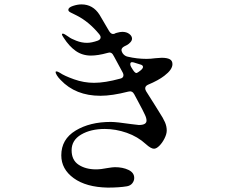

<svg xmlns="http://www.w3.org/2000/svg" viewBox="-20 -817 1040 874"><path d="M728 -472Q701 -451 653 -431Q641 -425 641 -415Q641 -409 645 -402L686 -337L704 -308Q723 -279 731 -260.5Q739 -242 739 -223Q739 -207 729 -187Q719 -167 705.5 -153.5Q692 -140 681 -140Q667 -140 644 -161Q607 -195 557 -212.5Q507 -230 457 -230Q393 -230 349.5 -204.5Q306 -179 306 -133Q306 -88 338 -67Q370 -46 417 -46Q439 -46 469 -52Q493 -56 503 -56Q539 -56 565 -43.5Q591 -31 591 -7Q591 6 582.5 17Q574 28 558 31Q522 37 470 37Q372 35 315.5 -6Q259 -47 259 -110Q259 -183 324 -222.5Q389 -262 484 -262Q510 -262 578 -252Q608 -248 612 -248Q647 -248 647 -268Q647 -280 639 -296Q634 -308 606 -360L591 -388Q582 -405 564 -400Q490 -381 437 -381Q324 -381 256 -453Q245 -464 239 -474Q233 -484 233 -489Q233 -492 237 -492Q242 -492 252 -486Q272 -472 317 -456Q362 -440 408 -440Q458 -440 527 -459Q542 -462 542 -475Q542 -480 539 -486L499 -560L496 -565Q490 -578 478 -578Q475 -578 469 -576Q426 -564 394 -564Q355 -564 325 -585Q295 -606 270 -645Q268 -648 265 -653Q262 -658 262 -660Q262 -664 266 -664Q272 -664 293 -649Q303 -641 327.5 -631.5Q352 -622 376 -622Q397 -622 425 -632Q438 -637 438 -647Q438 -654 432 -661Q385 -718 330 -746Q321 -751 311 -755.5Q301 -760 296 -763.5Q291 -767 291 -772Q291 -783 312 -790Q333 -797 351 -797Q403 -797 433 -750Q442 -734 477 -675Q487 -659 500 -663Q507 -667 513 -668Q527 -672 537 -672Q556 -672 568.5 -662.5Q581 -653 581 -641Q581 -633 574 -625Q567 -617 558 -612L546 -606Q533 -599 533 -589Q533 -585 536 -579L538 -575Q547 -562 561 -559Q604 -549 647 -549Q665 -549 687 -552L716 -554Q740 -554 752.5 -547.5Q765 -541 765 -525Q765 -500 728 -472ZM581 -534Q573 -534 573 -525Q573 -519 577 -512L585 -499Q596 -482 603 -485L610 -489Q631 -503 631 -512Q631 -521 617 -524L588 -533Q585 -534 581 -534Z"/></svg>

Font: Shippori Mincho B1 Medium
Style: Regular
Weight: 500
Designer: FONTDASU
Foundry: FONTDASU / Google Inc. / but / Adobe
Version: Version 3.110; ttfautohint (v1.8.3)